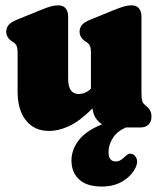

<svg xmlns="http://www.w3.org/2000/svg" viewBox="-20 -478 593 720"><path d="M46 -135V-278.5Q46 -298 42.2 -306Q38.5 -314 30 -319.5L25.5 -322.5Q3.5 -337 3.5 -359Q3.5 -373.5 12 -384Q20.5 -394.5 42 -403.5L131.5 -440Q157 -450.5 171.5 -454.2Q186 -458 198.5 -458Q217 -458 226.2 -446.5Q235.5 -435 235.5 -416.5V-183Q235.5 -125.5 275 -125.5Q300.5 -125.5 321 -145.5V-278.5Q321 -298 317.2 -306Q313.5 -314 305 -319.5L300.5 -322.5Q278.5 -337 278.5 -359Q278.5 -373.5 287 -384Q295.5 -394.5 317 -403.5L406.5 -440Q432 -450.5 446.5 -454.2Q461 -458 473.5 -458Q492 -458 501.2 -446.5Q510.5 -435 510.5 -416.5V-133Q510.5 -108.5 513.2 -99.8Q516 -91 521.5 -86.5L526.5 -82Q537 -73.5 542.5 -64.2Q548 -55 548 -40.5Q548 -21.5 536.8 -10.8Q525.5 0 506.5 0H452Q418 15 402.5 40.5Q387 66 387 92.5Q387 127.5 414.5 127.5Q430 127.5 445.5 112Q453.5 104 460.5 100.2Q467.5 96.5 476.5 100Q486 103 492 116Q498 129 489 149.5Q475 179.5 442 200.5Q409 221.5 361.5 221.5Q305.5 221.5 276.8 195Q248 168.5 248 124Q248 83.5 275.2 48Q302.5 12.5 363 -12Q331.5 -31 327 -71.5Q278.5 -23.5 239.2 -5.2Q200 13 164 13Q109 13 77.5 -26.2Q46 -65.5 46 -135Z"/></svg>

Font: Fraunces 144pt SuperSoft Black
Style: Regular
Weight: 900
Version: Version 1.000;[b76b70a41]